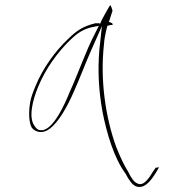

<svg xmlns="http://www.w3.org/2000/svg" viewBox="-20 -575 696 744"><path d="M97 -179C90 -139 92 -98 104 -79C120 -61 147 -56 174 -77C207 -103 239 -158 264 -215C289 -270 310 -328 335 -384L375 -474L365 -382C358 -298 363 -221 377 -143C393 -59 423 40 466 97C481 126 494 142 507 147C537 158 561 131 583 96L596 74C595 74 594 73 593 73C590 74 586 76 584 74L572 91C561 110 537 149 513 136C499 131 488 114 477 91C461 66 445 32 429 -9C390 -119 367 -262 383 -404C384 -423 388 -440 391 -455L396 -475L409 -478H416C418 -486 412 -486 401 -491L403 -493C408 -510 412 -520 416 -533C414 -542 411 -550 408 -555C408 -554 404 -552 404 -551C397 -538 374 -500 367 -481L365 -486C361 -484 359 -485 350 -485C301 -473 276 -456 243 -423C196 -379 146 -312 117 -240C107 -216 100 -197 97 -179ZM128 -239C156 -308 204 -373 249 -417C271 -438 293 -459 333 -469L363 -475L349 -447C312 -377 284 -292 249 -216C236 -184 185 -60 134 -71H133C124 -73 119 -79 114 -87C89 -119 107 -189 128 -239ZM572 91V92Z"/></svg>

Font: Stray Cat
Style: HlExtObl
Weight: 100
Version: Version 1.0